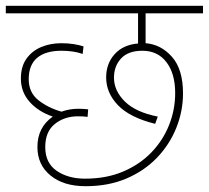

<svg xmlns="http://www.w3.org/2000/svg" viewBox="-20 -642 720 662"><path d="M273 -26Q347 -26 404.5 -50.5Q462 -75 502 -116.5Q542 -158 563 -211Q584 -264 584 -321Q584 -388 554 -427.5Q524 -467 471 -467Q422 -467 397.5 -440.5Q373 -414 373 -374Q373 -329 410.5 -292Q448 -255 524 -240L515 -215Q427 -237 386.5 -279.5Q346 -322 346 -375Q346 -423 375.5 -455.5Q405 -488 456 -492V-596H0V-622H680V-596H482V-493Q535 -489 573 -446Q611 -403 611 -320Q611 -259 588 -201.5Q565 -144 521.5 -98.5Q478 -53 416 -26.5Q354 0 275 0Q199 0 154 -37Q109 -74 109 -135Q109 -203 162 -240Q112 -257 82 -291Q52 -325 52 -371Q52 -413 71.5 -440Q91 -467 122.5 -480Q154 -493 191 -493Q214 -493 233.5 -490Q253 -487 268 -482L265 -456Q234 -467 192 -467Q137 -467 108 -442.5Q79 -418 79 -369Q79 -323 112.5 -296.5Q146 -270 192 -257Q220 -267 250 -267Q258 -267 267.5 -266.5Q277 -266 284 -265L282 -239Q276 -240 267.5 -240.5Q259 -241 249 -241Q202 -241 169 -214.5Q136 -188 136 -135Q136 -80 175.5 -53Q215 -26 273 -26Z"/></svg>

Font: Noto Sans Thin
Style: Italic
Weight: 100
Italic angle: -12°
Designer: Monotype Design Team
Foundry: Monotype Imaging Inc.
Version: Version 2.013; ttfautohint (v1.8.4.7-5d5b)